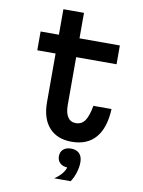

<svg xmlns="http://www.w3.org/2000/svg" viewBox="-106 -833 862 1157"><g transform="rotate(10 325.0 -254.5)"><path d="M312 -761V-605H559V-490H312V-197Q312 -149 329 -123.5Q346 -98 378 -98Q414 -98 434 -127Q454 -156 465 -219H576Q571 -103 519.5 -43Q468 17 373 17Q284 17 235 -37.5Q186 -92 186 -192V-490H74V-605H186V-761ZM378 174Q348 174 330.5 158Q313 142 313 116Q313 89 330.5 73.5Q348 58 378 58Q408 58 425.5 74Q443 90 443 116Q443 142 425.5 158Q408 174 378 174ZM308 252Q340 231 357.5 207Q375 183 375 165L378 58Q411 58 429 76.5Q447 95 447 130Q447 159 437 192Q427 225 409 252Z"/></g></svg>

Font: Martian Mono SemiCondensed Medium
Style: Regular
Weight: 500
Width: 4
Designer: Roman Shamin
Foundry: Evil Martians
Version: Version 1.000